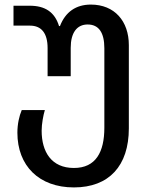

<svg xmlns="http://www.w3.org/2000/svg" viewBox="-20 -569 654 839"><path d="M303 250C456 250 543 156 543 -8V-372C543 -476 481 -549 377 -549C312 -549 266 -517 242 -455H238C219 -517 176 -544 110 -544H39V-457H111C161 -457 188 -424 188 -359V-236H289V-360C289 -426 316 -462 363 -462C412 -462 436 -426 436 -358V-11C436 95 399 165 303 165C205 165 162 95 162 2C162 -27 169 -65 176 -88H75C64 -62 56 -27 56 11C56 155 150 250 303 250Z"/></svg>

Font: Noto Sans Georgian Medium
Style: Regular
Weight: 500
Designer: Monotype Design Team, Akaki Razmadze
Foundry: Google LLC
Version: Version 2.005